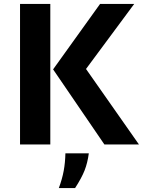

<svg xmlns="http://www.w3.org/2000/svg" viewBox="-20 -729 723 969"><path d="M81.1 -709H233.9V0H81.1ZM681.2 0H506.8L248 -378.9L484.9 -709H657.2L414.1 -380.9ZM358.9 220.2H276.9Q293.9 174.3 301.5 133.1Q309.1 91.8 310.1 44.9H428.2Q421.9 92.8 407 130.9Q392.1 168.9 358.9 220.2Z"/></svg>

Font: Sarala
Style: Bold
Weight: 700
Designer: Andres Torresi
Foundry: Huerta Tipografica
Version: Version 1.004;PS 001.003;hotconv 1.0.70;makeotf.lib2.5.58329